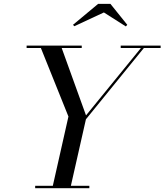

<svg xmlns="http://www.w3.org/2000/svg" viewBox="-20 -990 865 1010"><path d="M255 0 340 -377 190 -750H300L432.5 -383L730 -748H745.5L432 -362.5L350 0ZM165 0V-12.5H450V0ZM120 -737.5V-750H410V-737.5ZM615 -737.5V-750H825V-737.5ZM371 -852 364 -859.5 496 -969.5H561L649.5 -859.5L642 -851L526.5 -924.5Z"/></svg>

Font: Bodoni Moda 18pt
Style: Italic
Weight: 400
Italic angle: -13°
Designer: Owen Earl
Foundry: indestructible type
Version: Version 2.005